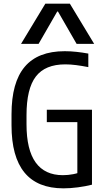

<svg xmlns="http://www.w3.org/2000/svg" viewBox="-20 -1020 590 1050"><path d="M327 10Q43 10 43 -335V-395Q43 -569 115 -654.5Q187 -740 334 -740Q365 -740 397.5 -736.5Q430 -733 463 -727V-653Q427 -660 396 -664Q365 -668 337 -668Q227 -668 176 -601.5Q125 -535 125 -390V-340Q125 -201 175 -131.5Q225 -62 324 -62Q352 -62 380.5 -67.5Q409 -73 436 -85L403 -44V-352H236V-420H483V-10Q448 -1 406 4.5Q364 10 327 10ZM95 -780 228 -1000H362L495 -780H399L297 -957H293L191 -780Z"/></svg>

Font: M PLUS Code Latin SemiExpanded
Style: Regular
Weight: 400
Width: 6
Designer: Coji Morishita
Foundry: UNDERFOREST DESIGN
Version: Version 1.002; ttfautohint (v1.8.3)